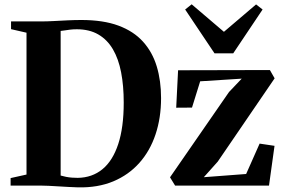

<svg xmlns="http://www.w3.org/2000/svg" viewBox="-20 -840 1282 869"><path d="M333 8Q314 7.5 291 6.2Q268 5 244.5 3.5Q221 2 200.2 1Q179.5 0 165 0H28V-34L100 -50V-692L30 -708V-743H162.5Q193 -743 224.5 -744.8Q256 -746.5 287.2 -748Q318.5 -749.5 348.5 -749.5Q447.5 -749.5 516.2 -724Q585 -698.5 627.5 -651.2Q670 -604 689.5 -539.2Q709 -474.5 709 -396Q709 -306.5 684 -231.8Q659 -157 610.8 -102.8Q562.5 -48.5 492.8 -19.2Q423 10 333 8ZM332 -35Q397 -36 443.5 -74Q490 -112 515 -187.5Q540 -263 540 -375.5Q540 -451.5 528.2 -512.5Q516.5 -573.5 491 -617Q465.5 -660.5 425 -684Q384.5 -707.5 327.5 -707.5Q311.5 -707.5 297.2 -705.8Q283 -704 271.8 -702.2Q260.5 -700.5 254.5 -700V-45.5Q266.5 -42 279.5 -39.5Q292.5 -37 305.8 -36Q319 -35 332 -35ZM1074 -484 886 -472 849 -353 777.5 -352.5 786 -522 1201.5 -523 1223 -485.5 965.5 -108.5 902.5 -38 1094 -52.5 1155 -190 1222.5 -180 1197.5 0H772.5L749.5 -37.5L1016.5 -423.5ZM951 -598.5 818 -797 847.5 -820.5 993.5 -696 1139 -820 1168.5 -797 1035.5 -598.5Z"/></svg>

Font: Merriweather 96pt
Style: Bold
Weight: 700
Version: Version 2.100